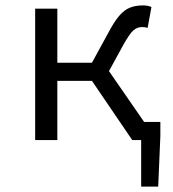

<svg xmlns="http://www.w3.org/2000/svg" viewBox="-20 -518 640 710"><path d="M110 0V-486H192V-286H320L379 -394Q401 -436 420 -458.5Q439 -481 460 -489.5Q481 -498 508 -498Q528 -498 540 -492L526 -415Q516 -418 506 -418Q487 -418 473 -405.5Q459 -393 436 -352L383 -255L513 -67H573V-15L565 172H502V0H469L320 -219H192V0Z"/></svg>

Font: SauceCodePro NFM
Style: Regular
Weight: 400
Monospace: yes
Designer: Paul D. Hunt, Teo Tuominen
Foundry: Adobe
Version: Version 2.042;hotconv 1.1.0;makeotfexe 2.6.0;Nerd Fonts 3.3.